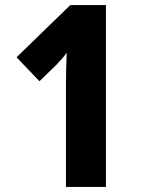

<svg xmlns="http://www.w3.org/2000/svg" viewBox="-20 -734 552 754"><path d="M396 0V-714H256L45 -509L135 -415L202 -480C218 -497 231 -511 242 -527C240 -485 239 -434 239 -394V0Z"/></svg>

Font: Noto Sans Lao Looped Condensed ExtraBold
Style: Regular
Weight: 800
Width: 3
Designer: Mark Frömberg, Ben Mitchell
Foundry: The Fontpad Ltd
Version: Version 1.002